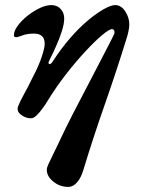

<svg xmlns="http://www.w3.org/2000/svg" viewBox="-20 -453 557 758"><path d="M249.7 285Q216.7 285 190.8 264.2Q164.8 243.3 164.8 217.5Q164.8 211.3 166.7 206.3Q168.6 201.4 171.7 193.8Q174.8 188.1 179.2 178.5Q183.7 168.8 189.4 156.9Q195.2 145 201.6 132Q208 119 214.5 105.1Q220.9 91.2 227.3 78.1Q233.7 65 239.1 53.6Q249.5 31.6 267.4 -2.8Q285.4 -37.3 306.7 -78.3Q328 -119.2 349.5 -160.4Q371 -201.5 389.2 -236.9Q407.4 -272.2 419 -294.7Q430.6 -317.1 431.4 -319.9Q433 -327.6 430.8 -332.8Q428.6 -338 422 -338Q411.5 -338 383.5 -314.7Q355.5 -291.4 318 -251.1Q280.4 -210.8 240.8 -160.1Q201.2 -109.3 167.6 -54.2Q159.2 -40.1 147.7 -24.5Q136.3 -8.8 124.5 2.6Q112.7 14 102.4 14Q80.6 14 62.7 -0.2Q44.8 -14.3 51.2 -32.4Q59.5 -54.1 74.5 -80.7Q89.4 -107.2 100.5 -130.5Q112.1 -152.6 122.5 -174.3Q132.9 -196 140.1 -215.7Q147.3 -235.4 151.8 -251.9Q156.4 -268.3 156.4 -280.5Q156.4 -320.3 114.5 -320.3Q86.6 -320.3 68.4 -313.1Q50.1 -306 44.3 -306Q40.1 -306 37.5 -307.7Q34.9 -309.3 34.9 -313.9Q34.9 -330.3 49.4 -350.5Q63.9 -370.7 86.8 -389.3Q109.8 -407.9 135.5 -420.4Q161.2 -432.9 182.8 -432.9Q205.5 -432.9 219.5 -417.6Q233.5 -402.4 233.5 -380.4Q233.5 -358.7 224.2 -329.9Q214.9 -301 201.2 -270.3Q187.6 -239.5 173 -210.8Q170.3 -205.4 172.1 -202.6Q174 -199.7 175.1 -199.7Q182 -199.7 189 -211.6Q221.5 -261.9 257.3 -303Q293.1 -344 327.8 -373Q362.5 -401.9 390.7 -417.4Q418.8 -432.9 434.5 -432.9Q458.5 -432.9 474.5 -408.1Q490.5 -383.4 490.5 -357Q490.5 -345.5 487.4 -330.5Q484.3 -315.5 480.1 -302.6Q439.5 -171.3 393.7 -40.5Q347.8 90.3 308.4 220.2Q299.5 249.6 283.9 267.3Q268.2 285 249.7 285Z"/></svg>

Font: EB Garamond
Style: Italic
Weight: 400
Italic angle: -17.2°
Designer: Georg Duffner and Octavio Pardo
Foundry: Georg Duffner
Version: Version 1.001